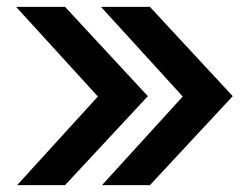

<svg xmlns="http://www.w3.org/2000/svg" viewBox="-20 -541 719 561"><path d="M418 -521 660 -260 418 0H278L514 -259L275 -521ZM170 -521 412 -260 170 0H30L266 -259L27 -521Z"/></svg>

Font: Red Hat Display
Style: Bold
Weight: 700
Designer: Pentagram, MCKL
Foundry: Pentagram, MCKL
Version: Version 1.023; ttfautohint (v1.8.3)